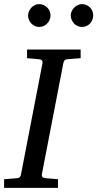

<svg xmlns="http://www.w3.org/2000/svg" viewBox="-35 -911 472 931"><path d="M292 -624Q282.2 -623 278.3 -618.4Q274.4 -613.8 272 -604L168 -65.9Q166.5 -58.6 170.4 -53.2Q174.3 -47.9 188 -46.9L246.1 -42V0H-15.1V-42L47.9 -46.9Q57.1 -47.9 61.3 -52.5Q65.4 -57.1 66.9 -65.9L170.9 -604Q172.4 -612.3 168.5 -617.7Q164.6 -623 151.9 -624L96.2 -628.9V-670.9H356V-628.9ZM210 -836.4Q210 -825.2 205.6 -814.9Q201.2 -804.7 193.6 -796.9Q186 -789.1 176 -784.7Q166 -780.3 154.8 -780.3Q144 -780.3 134.3 -784.7Q124.5 -789.1 117.2 -796.9Q109.9 -804.7 105.5 -814.5Q101.1 -824.2 101.1 -835.4Q101.1 -846.2 105.5 -856.2Q109.9 -866.2 117.2 -874Q124.5 -881.8 134.3 -886.5Q144 -891.1 154.8 -891.1Q166 -891.1 176 -886.7Q186 -882.3 193.6 -875Q201.2 -867.7 205.6 -857.7Q210 -847.7 210 -836.4ZM417 -836.4Q417 -825.2 412.8 -814.9Q408.7 -804.7 401.4 -796.9Q394 -789.1 384 -784.7Q374 -780.3 362.8 -780.3Q351.6 -780.3 341.6 -784.7Q331.5 -789.1 324.2 -796.9Q316.9 -804.7 312.5 -814.9Q308.1 -825.2 308.1 -836.4Q308.1 -846.7 312.7 -856.7Q317.4 -866.7 325 -874.3Q332.5 -881.8 342.5 -886.5Q352.5 -891.1 362.8 -891.1Q374 -891.1 384 -886.7Q394 -882.3 401.4 -875Q408.7 -867.7 412.8 -857.7Q417 -847.7 417 -836.4Z"/></svg>

Font: Charis SIL Viet
Style: Italic
Weight: 400
Italic angle: -11°
Foundry: SIL International
Version: Version 5.000